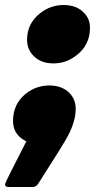

<svg xmlns="http://www.w3.org/2000/svg" viewBox="-50 -564 386 766"><path d="M163 -311Q111 -311 81 -344Q58 -369 58 -405Q58 -471 111 -512Q152 -544 204 -544Q256 -544 286 -512Q309 -488 309 -453Q309 -385 256 -344Q215 -311 163 -311ZM80 182H-16Q-30 182 -30 171Q-30 165 55 0Q2 -26 2 -81Q2 -150 54 -191Q95 -223 147 -223Q199 -223 229 -191Q252 -166 252 -130Q252 -81 221 -22Q205 9 103 168Q95 182 80 182Z"/></svg>

Font: YamahaIndonesia935. App Black
Style: Italic
Weight: 900
Italic angle: -10°
Designer: Dalton Maag Ltd
Foundry: Dalton Maag Ltd
Version: Version 1.002; January 01, 2024; Regular/Italic